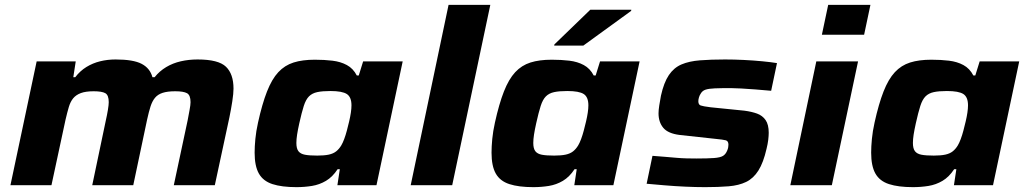

<svg xmlns="http://www.w3.org/2000/svg" viewBox="-20 -763 4228 791"><path d="M23 0 131 -510H292L282 -445H290Q310 -471 336 -487Q362 -503 392.5 -510.5Q423 -518 456 -518Q529 -518 563.5 -500Q598 -482 608 -445H617Q637 -470 664.5 -486.5Q692 -503 725 -510.5Q758 -518 794 -518Q880 -518 911 -488Q942 -458 942 -398Q942 -378 937 -345.5Q932 -313 925 -279L865 0H696L753 -267Q757 -289 761 -310Q765 -331 765 -342Q765 -371 750.5 -379Q736 -387 702 -387Q670 -387 650 -380.5Q630 -374 618.5 -360Q607 -346 600 -324Q593 -302 586 -270L529 0H360L416 -267Q421 -289 424.5 -310Q428 -331 428 -342Q428 -371 414 -379Q400 -387 366 -387Q333 -387 313 -379.5Q293 -372 281.5 -358Q270 -344 263.5 -322Q257 -300 250 -270L192 0Z M1201 8Q1141 8 1102.5 -4.5Q1064 -17 1046.5 -48Q1029 -79 1029 -134Q1029 -159 1032 -190.5Q1035 -222 1043 -258Q1060 -335 1080 -386Q1100 -437 1126.5 -465.5Q1153 -494 1189.5 -505.5Q1226 -517 1277 -517Q1316 -517 1349.5 -513Q1383 -509 1409 -495Q1435 -481 1450 -452H1458L1476 -510H1639L1531 0H1370L1380 -66H1371Q1350 -34 1323 -18Q1296 -2 1265 3Q1234 8 1201 8ZM1287 -122Q1316 -122 1334.5 -126Q1353 -130 1365 -139.5Q1377 -149 1386 -164Q1392 -174 1398 -190Q1404 -206 1409 -225Q1414 -244 1418.5 -263Q1423 -282 1425.5 -299Q1428 -316 1428 -329Q1428 -363 1409 -375.5Q1390 -388 1341 -388Q1308 -388 1287 -383.5Q1266 -379 1253 -366Q1240 -353 1231.5 -326.5Q1223 -300 1213 -255Q1207 -228 1204 -208.5Q1201 -189 1201 -174Q1201 -151 1209.5 -140Q1218 -129 1236.5 -125.5Q1255 -122 1287 -122Z M1672 0 1828 -743H2000L1843 0Z M2177 8Q2117 8 2078.5 -4.5Q2040 -17 2022.5 -48Q2005 -79 2005 -134Q2005 -159 2008 -190.5Q2011 -222 2019 -258Q2036 -335 2056 -386Q2076 -437 2102.5 -465.5Q2129 -494 2165.5 -505.5Q2202 -517 2253 -517Q2292 -517 2325.5 -513Q2359 -509 2385 -495Q2411 -481 2426 -452H2434L2452 -510H2615L2507 0H2346L2356 -66H2347Q2326 -34 2299 -18Q2272 -2 2241 3Q2210 8 2177 8ZM2263 -122Q2292 -122 2310.5 -126Q2329 -130 2341 -139.5Q2353 -149 2362 -164Q2368 -174 2374 -190Q2380 -206 2385 -225Q2390 -244 2394.5 -263Q2399 -282 2401.5 -299Q2404 -316 2404 -329Q2404 -363 2385 -375.5Q2366 -388 2317 -388Q2284 -388 2263 -383.5Q2242 -379 2229 -366Q2216 -353 2207.5 -326.5Q2199 -300 2189 -255Q2183 -228 2180 -208.5Q2177 -189 2177 -174Q2177 -151 2185.5 -140Q2194 -129 2212.5 -125.5Q2231 -122 2263 -122ZM2263 -575 2264 -580 2412 -723H2581L2580 -718L2383 -575Z M2885 8Q2847 8 2803.5 6Q2760 4 2718.5 0.5Q2677 -3 2644 -6L2668 -121Q2695 -119 2719 -117Q2743 -115 2765.5 -113Q2788 -111 2809 -110.5Q2830 -110 2849 -110Q2896 -110 2922 -112Q2948 -114 2959 -121Q2970 -128 2976 -143Q2979 -150 2980 -156Q2981 -162 2981 -167Q2981 -182 2970 -185Q2959 -188 2927 -191L2780 -207Q2732 -213 2712.5 -236.5Q2693 -260 2693 -296Q2693 -309 2696 -328.5Q2699 -348 2703 -369Q2715 -423 2735.5 -453.5Q2756 -484 2787.5 -497.5Q2819 -511 2864 -514.5Q2909 -518 2967 -518Q3004 -518 3044.5 -516Q3085 -514 3121 -510.5Q3157 -507 3181 -503L3157 -389Q3125 -392 3092.5 -394.5Q3060 -397 3033 -398.5Q3006 -400 2991 -400Q2950 -400 2925 -399Q2900 -398 2886.5 -393.5Q2873 -389 2866 -376Q2862 -370 2859.5 -361.5Q2857 -353 2857 -346Q2857 -332 2866.5 -328.5Q2876 -325 2908 -321L3047 -307Q3077 -303 3099 -295Q3121 -287 3134 -268.5Q3147 -250 3147 -216Q3147 -204 3145 -187Q3143 -170 3138 -150Q3125 -93 3104.5 -60.5Q3084 -28 3054 -13.5Q3024 1 2982 4.5Q2940 8 2885 8Z M3366 -620 3392 -743H3566L3540 -620ZM3236 0 3343 -510H3515L3407 0Z M3741 8Q3681 8 3642.5 -4.5Q3604 -17 3586.5 -48Q3569 -79 3569 -134Q3569 -159 3572 -190.5Q3575 -222 3583 -258Q3600 -335 3620 -386Q3640 -437 3666.5 -465.5Q3693 -494 3729.5 -505.5Q3766 -517 3817 -517Q3856 -517 3889.5 -513Q3923 -509 3949 -495Q3975 -481 3990 -452H3998L4016 -510H4179L4071 0H3910L3920 -66H3911Q3890 -34 3863 -18Q3836 -2 3805 3Q3774 8 3741 8ZM3827 -122Q3856 -122 3874.5 -126Q3893 -130 3905 -139.5Q3917 -149 3926 -164Q3932 -174 3938 -190Q3944 -206 3949 -225Q3954 -244 3958.5 -263Q3963 -282 3965.5 -299Q3968 -316 3968 -329Q3968 -363 3949 -375.5Q3930 -388 3881 -388Q3848 -388 3827 -383.5Q3806 -379 3793 -366Q3780 -353 3771.5 -326.5Q3763 -300 3753 -255Q3747 -228 3744 -208.5Q3741 -189 3741 -174Q3741 -151 3749.5 -140Q3758 -129 3776.5 -125.5Q3795 -122 3827 -122Z"/></svg>

Font: Saira Thin Expanded
Style: Bold Italic
Weight: 700
Width: 7
Italic angle: -12°
Version: Version 1.101